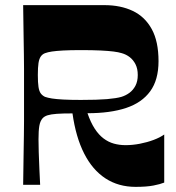

<svg xmlns="http://www.w3.org/2000/svg" viewBox="-20 -720 686 748"><path d="M70.2 0Q71.2 -72 71.9 -118Q72.6 -164 73.1 -194.5Q73.6 -225 73.6 -247.5Q73.6 -270 73.6 -293.5Q73.6 -317 73.6 -350Q73.6 -383 73.6 -406.5Q73.6 -430 73.6 -452.5Q73.6 -475 73.1 -505.5Q72.6 -536 71.9 -582Q71.2 -628 70.2 -700H386.5Q449.9 -700 497.2 -677.5Q544.6 -655 571.1 -606.8Q597.6 -558.6 597.6 -481.6Q597.6 -408.9 565.2 -364.4Q532.8 -319.9 471.3 -299.4Q409.7 -278.9 320.9 -278.9Q333.2 -243.1 348.8 -219.1Q364.4 -195 383.2 -180.8Q402.1 -166.5 423.7 -160.5Q445.4 -154.5 469.4 -154.5Q496.4 -154.5 524.9 -160Q553.3 -165.5 578.4 -174.9Q603.4 -184.3 619.8 -196V-8.7Q604.4 -2.4 577.7 2.8Q551 8 508.2 8Q441.5 8 390.9 -25Q340.3 -58 307.8 -122Q275.3 -186 262.4 -278.2Q224.6 -278.2 201.5 -276.6Q178.4 -274.9 165.6 -270.9Q152.7 -266.9 145.7 -258.9Q136.4 -248.2 133.2 -229.5Q130 -210.8 130 -177.1Q130 -158.8 130.9 -126.8Q131.7 -94.9 133.5 -60.2Q135.4 -25.6 136.4 0ZM295.2 -330.7Q359.9 -330.7 396.7 -333.8Q433.6 -337 453.2 -342.7Q470.2 -348 484.5 -358.5Q498.7 -369 507.7 -386.1Q516.7 -403.2 516.7 -427.7Q516.7 -452.3 508 -469.4Q499.4 -486.5 485.5 -497.3Q471.5 -508.1 454.5 -512.8Q441.9 -516.8 422 -519.3Q402.2 -521.8 371.5 -523.3Q340.8 -524.8 295.2 -524.8Q253.9 -524.8 226.4 -523.3Q198.9 -521.8 182.3 -519.3Q165.8 -516.8 155.4 -512.8Q145.4 -509.1 139.1 -500.3Q132.7 -491.4 130 -474.5Q127.4 -457.6 127.4 -427.7Q127.4 -398.2 130 -381.1Q132.7 -364 139.1 -355.7Q145.4 -347.4 155.4 -342.7Q165.8 -339 182.3 -336.3Q198.9 -333.7 226.4 -332.2Q253.9 -330.7 295.2 -330.7Z"/></svg>

Font: Ojuju ExtraLight
Style: Regular
Weight: 200
Designer: Chisaokwu Joboson, Mirko Velimirovic
Foundry: Udi Foundry
Version: Version 1.000